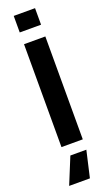

<svg xmlns="http://www.w3.org/2000/svg" viewBox="-176 -748 561 982"><g transform="rotate(-20 105.0 -257.0)"><path d="M47 0V-560H163V0ZM47 -624V-714H163V-624ZM162 56 129 200H16L75 56Z"/></g></svg>

Font: Tektur SemiCondensed Medium
Style: Regular
Weight: 500
Width: 4
Designer: Adam Jagosz
Foundry: Adam Jagosz
Version: Version 1.005;gftools[0.9.30]